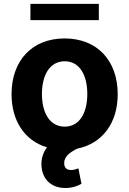

<svg xmlns="http://www.w3.org/2000/svg" viewBox="-20 -747 654 971"><path d="M307.5 -106.5C231.2 -106.5 192.1 -176.5 192.1 -271.7C192.1 -366.8 231.2 -437.1 307.5 -437.1C382.5 -437.1 421.5 -366.8 421.5 -271.7C421.5 -176.5 382.5 -106.5 307.5 -106.5ZM38.4 -270.6C38.4 -135.3 105.1 -35.5 217.7 -1.8C192.8 30.2 184.7 71.7 192.1 110.1C203.1 170.1 248.2 203.8 311.1 203.8C347.3 203.8 374.6 192.5 392 182.5L376.4 104.4C366.8 107.6 355.1 112.9 339.1 112.9C316.4 112.9 304.3 100.1 304.7 77.4C304.3 45.8 331.3 24.1 371.1 4.6C498.6 -21.3 575.3 -125.7 575.3 -270.6C575.3 -439.6 472.3 -552.6 306.8 -552.6C141.3 -552.6 38.4 -439.6 38.4 -270.6ZM133.9 -645.2H479.8V-727.3H133.9Z"/></svg>

Font: Magic Ui Pro
Style: Bold
Weight: 700
Designer: Stefan Endress, Andreas Faust
Version: Version 1.000;FEAKit 1.0